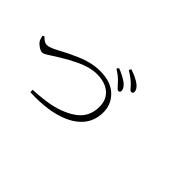

<svg xmlns="http://www.w3.org/2000/svg" viewBox="-76 -1238 1651 1651"><g transform="rotate(45 750.0 -412.5)"><path d="M856.4 -578.1Q849.6 -578.1 842.8 -583Q835.9 -587.9 823.7 -602.1Q811.5 -616.2 804.7 -623Q765.6 -668 707 -703.1L720.7 -721.7Q774.4 -703.1 834 -663.1Q873 -629.9 874 -602.5Q875 -579.1 856.4 -578.1ZM938.5 -650.4Q931.6 -650.4 925.3 -655.8Q918.9 -661.1 907.2 -675.3Q895.5 -689.5 887.7 -697.3Q853.5 -731.4 791 -769.5L801.8 -790Q877 -764.6 918 -734.4Q957 -706.1 959 -673.8Q960.9 -650.4 938.5 -650.4ZM57.6 -452.1 73.2 -461.9Q109.4 -422.9 139.6 -422.9Q171.9 -422.9 234.4 -456.1Q288.1 -485.4 315.9 -499Q343.8 -512.7 403.3 -539.1Q462.9 -565.4 517.6 -577.6Q572.3 -589.8 624 -589.8Q753.9 -589.8 824.2 -522.5Q894.5 -455.1 894.5 -357.4Q894.5 -177.7 707 -91.8Q561.5 -26.4 328.1 -36.1L326.2 -64.5Q435.5 -70.3 515.6 -84.5Q595.7 -98.6 666 -130.9Q754.9 -170.9 795.9 -228.5Q836.9 -286.1 836.9 -368.2Q836.9 -454.1 779.8 -502.9Q722.7 -551.8 623 -551.8Q581.1 -551.8 534.2 -539.6Q487.3 -527.3 439.5 -504.4Q391.6 -481.4 362.3 -465.3Q333 -449.2 292 -423.8Q267.6 -409.2 242.2 -392.6Q216.8 -376 204.6 -368.2Q192.4 -360.4 180.2 -354.5Q168 -348.6 158.2 -348.6Q138.7 -348.6 113.8 -365.2Q88.9 -381.8 76.2 -400.4Q65.4 -417 57.6 -452.1Z"/></g></svg>

Font: Bpmf Zihi Serif Light
Style: Light
Weight: 300
Foundry: But Ko
Version: Version 1.320